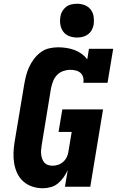

<svg xmlns="http://www.w3.org/2000/svg" viewBox="-20 -995 640 1023"><path d="M209 8Q179 8 152 -1Q125 -10 104.5 -28Q84 -46 72 -71.5Q60 -97 55.5 -124.5Q51 -152 52 -181.5Q53 -211 58 -240L109 -545Q113 -569 119 -592.5Q125 -616 135.5 -638.5Q146 -661 161.5 -681.5Q177 -702 197.5 -717Q218 -732 242 -737.5Q266 -743 290 -743Q312 -743 334.5 -739.5Q357 -736 377 -728.5Q397 -721 414.5 -708.5Q432 -696 445 -679L454 -735H583L553 -554H424Q427 -569 423 -583.5Q419 -598 408.5 -607Q398 -616 383.5 -619.5Q369 -623 354 -623Q336 -623 317 -616.5Q298 -610 284 -595.5Q270 -581 263 -562.5Q256 -544 252 -526L202 -221Q200 -208 199 -195.5Q198 -183 199.5 -171Q201 -159 205 -148Q209 -137 216.5 -128.5Q224 -120 235.5 -116Q247 -112 259 -112Q275 -112 290 -117Q305 -122 317.5 -133.5Q330 -145 336.5 -159.5Q343 -174 345 -190L362 -292H292L312 -412H529L461 0H326L341 -89Q332 -69 319 -50.5Q306 -32 289 -18Q272 -4 250.5 2Q229 8 209 8ZM390 -795Q369 -795 349 -802.5Q329 -810 317 -826.5Q305 -843 301.5 -864Q298 -885 302 -907Q304 -922 312 -935.5Q320 -949 332.5 -958.5Q345 -968 360.5 -971.5Q376 -975 390 -975Q412 -975 431.5 -967.5Q451 -960 463.5 -943.5Q476 -927 479 -906Q482 -885 479 -863Q476 -848 468.5 -834.5Q461 -821 448 -811.5Q435 -802 420 -798.5Q405 -795 390 -795Z"/></svg>

Font: Iosevka Curly Slab HvExObl
Style: Regular
Weight: 900
Width: 7
Italic angle: -9°
Monospace: yes
Designer: Belleve Invis
Foundry: Belleve Invis
Version: Version 11.1.0; ttfautohint (v1.8.3)